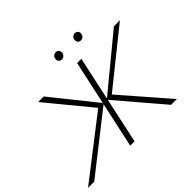

<svg xmlns="http://www.w3.org/2000/svg" viewBox="-190 -1065 1316 1316"><g transform="rotate(-45 467.5 -407.0)"><path d="M-16 0 440 -353 434 -323 158 -658H212L471 -335L44 0ZM393 0 536 -658H577L435 0ZM789 0 502 -336 893 -658H951L534 -323L539 -352L845 0ZM480 -749Q470 -749 463 -753.5Q456 -758 452.5 -766.5Q449 -775 451 -784Q452 -797 462 -805.5Q472 -814 484 -814Q495 -814 501.5 -809.5Q508 -805 511.5 -797Q515 -789 514 -779Q512 -767 502.5 -758Q493 -749 480 -749ZM665 -749Q655 -749 648 -753.5Q641 -758 638 -766.5Q635 -775 636 -784Q637 -797 647 -805.5Q657 -814 669 -814Q679 -814 686 -809.5Q693 -805 696.5 -797Q700 -789 698 -779Q697 -767 687.5 -758Q678 -749 665 -749Z"/></g></svg>

Font: Ysabeau Office ExtraLight
Style: Italic
Weight: 250
Italic angle: -12°
Designer: Christian Thalmann (Catharsis Fonts)
Version: Version 2.001;gftools[0.9.30]; featfreeze: tnum,lnum,ss02